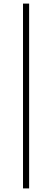

<svg xmlns="http://www.w3.org/2000/svg" viewBox="-20 -828 290 1068"><path d="M108 220V-808H142V220Z"/></svg>

Font: Encode Sans Expanded Thin
Style: Regular
Weight: 100
Width: 7
Designer: Multiple Designers
Foundry: Impallari Type
Version: Version 3.000; ttfautohint (v1.8.3) -l 8 -r 50 -G 200 -x 14 